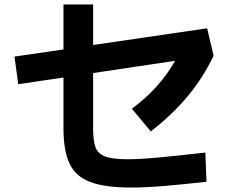

<svg xmlns="http://www.w3.org/2000/svg" viewBox="-20 -807 1040 862"><path d="M568 35Q451 35 385 10Q319 -15 292 -73Q265 -131 265 -230V-459L62 -429L45 -553L265 -585V-787H398V-605L910 -680L939 -557Q893 -460 824 -376.5Q755 -293 657 -217L572 -319Q697 -411 766 -534L398 -479V-230Q398 -178 408 -148Q418 -118 451 -105Q484 -92 552 -92Q608 -92 693 -100Q778 -108 902 -122L907 9Q801 21 717 28Q633 35 568 35Z"/></svg>

Font: Murecho SemiBold
Style: Regular
Weight: 600
Designer: Neil Summerour
Foundry: Positype
Version: Version 1.010; ttfautohint (v1.8.3)